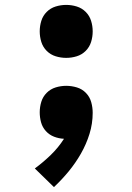

<svg xmlns="http://www.w3.org/2000/svg" viewBox="-20 -558 540 783"><path d="M250 -322Q228 -322 207 -328.5Q186 -335 170.5 -350.5Q155 -366 148.5 -387Q142 -408 142 -430Q142 -452 148.5 -473Q155 -494 170.5 -509.5Q186 -525 207 -531.5Q228 -538 250 -538Q272 -538 293 -531.5Q314 -525 329.5 -509.5Q345 -494 351.5 -473Q358 -452 358 -430Q358 -408 351.5 -387Q345 -366 329.5 -350.5Q314 -335 293 -328.5Q272 -322 250 -322ZM200 205 122 129Q156 104 187 74Q218 44 241 8Q220 7 200.5 -0.5Q181 -8 167 -23.5Q153 -39 147.5 -59Q142 -79 142 -100Q142 -122 148.5 -143Q155 -164 170.5 -179.5Q186 -195 207 -201.5Q228 -208 250 -208Q272 -208 293.5 -201.5Q315 -195 330.5 -179Q346 -163 352 -141.5Q358 -120 358 -98Q358 -54 345 -12Q332 30 310 68.5Q288 107 260 141Q232 175 200 205Z"/></svg>

Font: Iosevka Slab Heavy
Style: Regular
Weight: 900
Monospace: yes
Designer: Belleve Invis
Foundry: Belleve Invis
Version: Version 11.1.0; ttfautohint (v1.8.3)